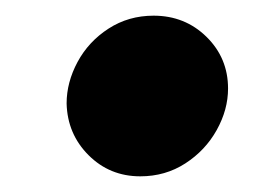

<svg xmlns="http://www.w3.org/2000/svg" viewBox="-20 -451 337 245"><path d="M271 -338Q271 -311 256.5 -285Q242 -259 216.5 -242.5Q191 -226 159 -226Q120 -226 93 -253Q66 -280 65 -319Q65 -346 79 -372Q93 -398 118.5 -414.5Q144 -431 176 -431Q216 -431 243.5 -404Q271 -377 271 -338Z"/></svg>

Font: Shrikhand
Style: Regular
Weight: 400
Italic angle: -14°
Version: Version 1.000;PS 1.000;hotconv 1.0.88;makeotf.lib2.5.647800